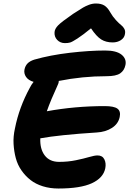

<svg xmlns="http://www.w3.org/2000/svg" viewBox="-20 -1037 734 1091"><path d="M349.1 -792Q322.3 -792 304.9 -810.3Q287.6 -828.6 290 -855Q291.5 -873.5 310.1 -892.8Q328.6 -912.1 395 -958Q437.5 -985.4 451.9 -993.9Q466.3 -1002.4 485.8 -1009.8Q505.4 -1017.1 524.9 -1017.1Q555.2 -1017.1 573.5 -1005.4Q591.8 -993.7 606 -967.8Q620.1 -942.9 638.4 -923.1Q656.7 -903.3 668.5 -894.3Q680.2 -885.3 686.8 -872.6Q693.4 -859.9 689.9 -842.8Q686.5 -821.8 666.7 -808.8Q647 -795.9 620.1 -795.9Q582 -795.9 554.9 -813Q527.8 -830.1 497.1 -876Q449.2 -836.9 419.7 -817.9Q390.1 -798.8 378.2 -795.4Q366.2 -792 349.1 -792ZM312 34.2Q264.2 34.2 223.4 21.5Q182.6 8.8 153.3 -14.2Q124 -37.1 102.1 -68.6Q80.1 -100.1 69.8 -138.2Q59.6 -176.3 57.1 -219Q54.7 -261.7 64.9 -307.1Q88.4 -426.8 149.9 -539.1Q157.7 -555.2 170.9 -571.8Q141.1 -580.6 127.9 -600.1Q114.7 -619.6 119.1 -642.1Q123.5 -663.1 136.5 -676.5Q149.4 -689.9 174.8 -698.2Q265.6 -724.1 377 -737.1Q488.3 -750 577.1 -750Q641.1 -750 670.4 -726.6Q699.7 -703.1 692.9 -668Q686.5 -636.2 662.8 -620.1Q639.2 -604 585.9 -604Q448.2 -604 314 -577.1Q314 -568.4 311 -561Q267.1 -465.3 246.1 -404.8Q405.8 -434.1 575.2 -434.1Q627.4 -434.1 647.2 -419.7Q667 -405.3 660.2 -372.1Q651.9 -333 616 -310.1Q580.1 -287.1 529.8 -284.2Q315.9 -270.5 209 -251Q206.5 -189.9 234.4 -153.6Q262.2 -117.2 315.9 -117.2Q366.7 -117.2 411.4 -126.5Q456.1 -135.7 486.8 -144.8Q517.6 -153.8 534.2 -153.8Q562 -153.8 573 -131.6Q584 -109.4 578.1 -80.1Q566.9 -25.9 502 4.2Q437 34.2 312 34.2Z"/></svg>

Font: Shantell Sans Irregular
Style: Bold Italic
Weight: 700
Italic angle: -11.31°
Designer: Stephen Nixon, Anya Danilova, Shantell Martin
Foundry: Arrow Type
Version: Version 1.006;[9816181b4]